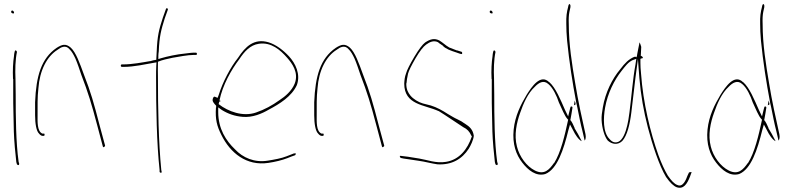

<svg xmlns="http://www.w3.org/2000/svg" viewBox="-20 -760 3839 930"><path d="M34 -702C34 -699 38 -695 43 -695C48 -695 48 -695 48 -700C48 -703 43 -709 40 -709C36 -709 34 -707 34 -702ZM43 -378 44 -377V-302C44 -275 44 -246 45 -216L47 -123C48 -83 55 -6 59 25L62 36C67 41 73 42 73 33L70 23V22C57 -71 56 -196 56 -302C56 -329 55 -353 55 -377C53 -422 54 -470 62 -508C62 -509 62 -510 60 -513C51 -525 49 -499 48 -492V-490C43 -458 41 -419 43 -378ZM55 -376C55 -376 54 -376 54 -376C54 -376 55 -376 55 -376ZM60 -513Z M150 -202C150 -161 156 -125 169 -113C175 -105 182 -102 185 -102H192C195 -102 196 -104 196 -108C196 -112 195 -113 192 -113H185C159 -124 162 -173 162 -202C162 -248 161 -289 166 -332C172 -418 207 -487 259 -519C273 -530 298 -545 317 -521C327 -512 336 -496 345 -477C355 -454 364 -427 374 -397C407 -311 423 -259 452 -149L478 -51C479 -47 480 -47 482 -47C485 -48 490 -52 489 -55L463 -151C434 -263 420 -313 386 -400C367 -452 348 -507 322 -530C298 -550 281 -545 254 -528C180 -477 155 -392 150 -265ZM259 -519Z M570 -436H578C631 -436 683 -449 726 -456L738 -458L737 -442C736 -425 736 -408 736 -388C736 -237 739 -64 753 63V72C755 79 765 78 763 72L761 62V61C748 -70 745 -237 745 -388C745 -410 744 -432 745 -452V-461C767 -470 791 -475 815 -480C845 -485 889 -494 919 -494H928C932 -494 934 -495 934 -498C934 -503 932 -505 928 -505H919C914 -505 900 -504 879 -501C836 -497 791 -487 760 -478L747 -474V-490C747 -497 748 -503 749 -511C752 -583 760 -614 778 -671L793 -713C795 -720 786 -723 784 -717L769 -675C750 -617 742 -586 739 -510C738 -499 738 -484 737 -472V-470H735C725 -469 719 -467 709 -464H707C672 -458 620 -448 577 -448H570C567 -448 565 -445 565 -442C565 -439 568 -436 570 -436ZM746 -450C746 -450 745 -450 745 -450C745 -450 746 -450 746 -450ZM784 -718C784 -718 784 -717 784 -717C784 -717 784 -718 784 -718Z M1011 -281C1006 -271 1017 -258 1027 -248V-239H1026C1022 -181 1031 -149 1052 -107C1095 -19 1174 45 1280 29C1314 24 1346 16 1372 6C1384 1 1397 -4 1409 -8C1410 -8 1412 -10 1413 -16V-17C1414 -18 1411 -16 1412 -17H1404L1368 -3C1343 7 1309 13 1278 18C1213 29 1156 4 1118 -37C1075 -78 1037 -136 1037 -217V-240L1055 -227C1084 -209 1117 -197 1156 -194C1203 -190 1248 -209 1282 -229C1335 -257 1393 -293 1418 -348C1437 -401 1411 -453 1380 -487C1352 -517 1317 -544 1281 -555C1211 -576 1168 -534 1133 -480C1097 -435 1059 -364 1039 -299L1034 -286L1022 -291C1017 -293 1015 -292 1011 -283ZM1039 -256 1043 -271V-268H1047V-273H1043C1058 -348 1101 -423 1139 -473C1164 -511 1192 -542 1234 -548C1293 -557 1338 -518 1371 -480C1394 -454 1429 -408 1407 -354C1393 -320 1362 -293 1334 -275C1298 -249 1261 -229 1220 -215C1157 -193 1085 -220 1040 -255ZM1418 -347Z M1502 -202C1502 -161 1508 -125 1521 -113C1527 -105 1534 -102 1537 -102H1544C1547 -102 1548 -104 1548 -108C1548 -112 1547 -113 1544 -113H1537C1511 -124 1514 -173 1514 -202C1514 -248 1513 -289 1518 -332C1524 -418 1559 -487 1611 -519C1625 -530 1650 -545 1669 -521C1679 -512 1688 -496 1697 -477C1707 -454 1716 -427 1726 -397C1759 -311 1775 -259 1804 -149L1830 -51C1831 -47 1832 -47 1834 -47C1837 -48 1842 -52 1841 -55L1815 -151C1786 -263 1772 -313 1738 -400C1719 -452 1700 -507 1674 -530C1650 -550 1633 -545 1606 -528C1532 -477 1507 -392 1502 -265ZM1611 -519Z M1917 -5C1916 -4 1917 2 1921 5L1935 8C1960 11 1985 16 2009 19C2039 23 2070 32 2099 36C2169 40 2218 10 2250 -39C2260 -55 2273 -82 2275 -102C2271 -131 2256 -146 2232 -161L2231 -162H2230C2221 -169 2211 -175 2196 -182C2180 -189 2165 -199 2149 -208C2123 -225 2096 -240 2067 -249L2028 -259C2007 -265 1982 -280 1968 -297C1957 -311 1948 -326 1948 -354V-356L1949 -357C1950 -369 1952 -384 1956 -401V-402C1961 -420 1973 -443 1993 -478C2013 -512 2030 -534 2044 -544C2062 -557 2081 -566 2103 -555L2104 -554V-553L2126 -538V-537C2140 -523 2162 -515 2190 -506L2210 -499H2211C2214 -499 2216 -498 2218 -498C2220 -506 2217 -509 2216 -509L2194 -516H2192C2179 -521 2168 -525 2156 -530C2137 -541 2125 -554 2108 -564C2084 -576 2064 -571 2039 -554C2027 -545 2009 -522 1987 -485C1965 -448 1951 -420 1947 -405C1940 -387 1939 -371 1938 -355C1938 -251 2037 -253 2104 -222H2105C2141 -200 2185 -169 2224 -144C2243 -135 2254 -123 2263 -103L2266 -99L2265 -98C2245 -38 2205 14 2140 24C2091 32 2049 14 2011 8C1987 5 1961 -1 1938 -3L1922 -5ZM1938 -354C1938 -354 1937 -354 1937 -354C1937 -354 1938 -354 1938 -354ZM2224 -145Z M2352 -702C2352 -699 2356 -695 2361 -695C2366 -695 2366 -695 2366 -700C2366 -703 2361 -709 2358 -709C2354 -709 2352 -707 2352 -702ZM2361 -378 2362 -377V-302C2362 -275 2362 -246 2363 -216L2365 -123C2366 -83 2373 -6 2377 25L2380 36C2385 41 2391 42 2391 33L2388 23V22C2375 -71 2374 -196 2374 -302C2374 -329 2373 -353 2373 -377C2371 -422 2372 -470 2380 -508C2380 -509 2380 -510 2378 -513C2369 -525 2367 -499 2366 -492V-490C2361 -458 2359 -419 2361 -378ZM2373 -376C2373 -376 2372 -376 2372 -376C2372 -376 2373 -376 2373 -376ZM2378 -513Z M2468 -132C2461 -62 2480 -10 2510 28C2537 63 2576 96 2621 83C2679 60 2710 -35 2733 -129L2741 -157L2756 -129C2766 -108 2783 -82 2798 -76L2779 -112C2774 -120 2768 -130 2763 -139V-141C2757 -154 2751 -170 2742 -179L2743 -180C2747 -199 2750 -221 2753 -239L2752 -242C2752 -243 2752 -243 2749 -244C2744 -245 2744 -245 2740 -229L2732 -196L2717 -227C2694 -279 2672 -334 2641 -362H2640C2598 -404 2555 -339 2531 -301C2503 -254 2475 -200 2468 -132ZM2484 -50C2469 -107 2483 -167 2499 -212C2515 -259 2537 -309 2571 -340C2589 -359 2613 -374 2636 -353C2658 -335 2677 -295 2687 -264L2708 -218C2715 -203 2722 -190 2732 -180C2716 -105 2696 -20 2664 30H2663C2641 61 2617 89 2571 66C2531 46 2496 -1 2484 -50ZM2723 -644C2723 -621 2724 -594 2727 -562C2737 -462 2753 -359 2771 -264L2777 -237C2785 -198 2792 -160 2801 -126L2812 -79C2816 -83 2819 -94 2816 -110C2799 -186 2780 -271 2766 -358C2751 -447 2735 -545 2735 -644C2734 -667 2735 -687 2738 -702L2743 -725C2744 -736 2742 -738 2739 -740C2736 -743 2732 -731 2732 -727C2725 -701 2722 -680 2723 -644ZM2760 -250C2762 -251 2765 -253 2768 -254C2768 -256 2768 -259 2767 -262L2764 -273ZM2779 -113C2779 -113 2779 -112 2779 -112C2779 -112 2779 -113 2779 -113ZM2816 -110Z M2894 -179C2896 -139 2908 -98 2924 -79C2944 -61 2972 -56 2994 -77C3018 -103 3031 -158 3038 -215C3045 -270 3051 -328 3058 -384L3070 -474L3077 -382C3084 -298 3098 -221 3118 -143C3140 -59 3172 40 3206 97C3226 126 3244 142 3258 147C3291 158 3308 131 3322 96L3330 74C3329 74 3328 73 3327 73C3324 74 3320 76 3318 74L3310 91C3303 110 3288 149 3261 136C3246 131 3231 114 3215 91C3200 66 3184 32 3169 -9C3130 -119 3095 -262 3085 -404C3083 -423 3082 -440 3082 -455V-475L3090 -478H3094C3094 -486 3090 -486 3083 -491L3084 -493C3085 -510 3085 -520 3086 -533C3084 -542 3080 -550 3078 -555C3078 -554 3077 -552 3077 -551C3075 -538 3066 -500 3064 -481L3062 -486C3060 -484 3059 -485 3053 -485C3025 -473 3008 -456 2983 -423C2946 -379 2912 -312 2900 -240C2896 -216 2893 -197 2894 -179ZM2911 -239C2923 -308 2956 -373 2991 -417C3008 -438 3022 -459 3045 -469L3062 -475L3058 -447C3045 -377 3039 -292 3029 -216C3025 -184 3010 -60 2956 -71H2955C2946 -73 2939 -79 2932 -87C2900 -119 2902 -189 2911 -239ZM3310 92C3310 92 3310 91 3310 91C3310 91 3310 92 3310 92Z M3407 -132C3400 -62 3419 -10 3449 28C3476 63 3515 96 3560 83C3618 60 3649 -35 3672 -129L3680 -157L3695 -129C3705 -108 3722 -82 3737 -76L3718 -112C3713 -120 3707 -130 3702 -139V-141C3696 -154 3690 -170 3681 -179L3682 -180C3686 -199 3689 -221 3692 -239L3691 -242C3691 -243 3691 -243 3688 -244C3683 -245 3683 -245 3679 -229L3671 -196L3656 -227C3633 -279 3611 -334 3580 -362H3579C3537 -404 3494 -339 3470 -301C3442 -254 3414 -200 3407 -132ZM3423 -50C3408 -107 3422 -167 3438 -212C3454 -259 3476 -309 3510 -340C3528 -359 3552 -374 3575 -353C3597 -335 3616 -295 3626 -264L3647 -218C3654 -203 3661 -190 3671 -180C3655 -105 3635 -20 3603 30H3602C3580 61 3556 89 3510 66C3470 46 3435 -1 3423 -50ZM3662 -644C3662 -621 3663 -594 3666 -562C3676 -462 3692 -359 3710 -264L3716 -237C3724 -198 3731 -160 3740 -126L3751 -79C3755 -83 3758 -94 3755 -110C3738 -186 3719 -271 3705 -358C3690 -447 3674 -545 3674 -644C3673 -667 3674 -687 3677 -702L3682 -725C3683 -736 3681 -738 3678 -740C3675 -743 3671 -731 3671 -727C3664 -701 3661 -680 3662 -644ZM3699 -250C3701 -251 3704 -253 3707 -254C3707 -256 3707 -259 3706 -262L3703 -273ZM3718 -113C3718 -113 3718 -112 3718 -112C3718 -112 3718 -113 3718 -113ZM3755 -110Z"/></svg>

Font: Stray Cat
Style: HlCn
Weight: 100
Version: Version 1.0